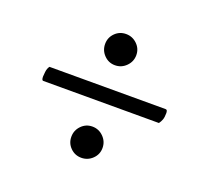

<svg xmlns="http://www.w3.org/2000/svg" viewBox="-90 -592 759 700"><g transform="rotate(20 289.0 -242.0)"><path d="M62 -218Q56 -218 56 -233Q56 -236 57.5 -250.5Q59 -265 66 -274H516Q521 -274 522.5 -270Q524 -266 524 -261Q524 -245 520.5 -235.5Q517 -226 511 -218ZM228 -62Q228 -87 245.5 -105Q263 -123 288 -123Q313 -123 331 -105Q349 -87 349 -62Q349 -37 331 -19.5Q313 -2 288 -2Q263 -2 245.5 -19.5Q228 -37 228 -62ZM228 -422Q228 -447 245.5 -464.5Q263 -482 288 -482Q313 -482 331 -464.5Q349 -447 349 -422Q349 -397 331 -379Q313 -361 288 -361Q263 -361 245.5 -379Q228 -397 228 -422Z"/></g></svg>

Font: Amiri
Style: Bold
Weight: 700
Designer: Khaled Hosny
Version: Version 0.113